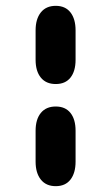

<svg xmlns="http://www.w3.org/2000/svg" viewBox="-20 -627 381 658"><path d="M102 -179V-73Q102 -34 120 -11.5Q138 11 171 11Q204 11 221.5 -11.5Q239 -34 239 -73V-179Q239 -218 221.5 -240Q204 -262 171 -262Q138 -262 120 -240Q102 -218 102 -179ZM102 -523V-422Q102 -383 120 -361Q138 -339 171 -339Q204 -339 221.5 -361Q239 -383 239 -422V-523Q239 -562 221.5 -584.5Q204 -607 171 -607Q138 -607 120 -584.5Q102 -562 102 -523Z"/></svg>

Font: Beiruti ExtraBold
Style: Regular
Weight: 800
Designer: Arlette Boutros
Foundry: Boutros
Version: Version 1.41